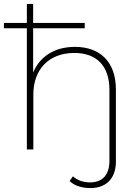

<svg xmlns="http://www.w3.org/2000/svg" viewBox="-23 -762 707 979"><path d="M359 -523C253 -523 179 -472 146 -392V-618H409V-645H146V-742H114V-645H-3V-618H114V0H147V-280C147 -408 226 -492 356 -492C469 -492 535 -427 535 -303V58C535 129 500 168 436 168C401 168 370 157 349 137L332 161C357 186 397 197 438 197C522 197 568 144 568 62V-305C568 -448 486 -523 359 -523Z"/></svg>

Font: Talent ExtraLight
Style: Regular
Weight: 200
Designer: Mike Powis
Version: Version 1.001;hotconv 1.0.109;makeotfexe 2.5.65596